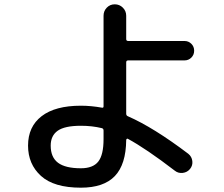

<svg xmlns="http://www.w3.org/2000/svg" viewBox="-20 -815 1040 890"><path d="M355 -232Q280 -232 247.5 -209Q215 -186 215 -140Q215 -86 249 -60.5Q283 -35 355 -35Q411 -35 435.5 -66Q460 -97 460 -170V-210Q460 -219 452 -221Q407 -232 355 -232ZM355 55Q230 55 170 0.5Q110 -54 110 -140Q110 -228 173 -276.5Q236 -325 355 -325Q402 -325 452 -316Q460 -314 460 -322V-742Q460 -764 475 -779.5Q490 -795 512 -795Q534 -795 549.5 -779.5Q565 -764 565 -742V-634Q565 -625 574 -625H835Q854 -625 867 -612Q880 -599 880 -580Q880 -561 867 -548Q854 -535 835 -535H574Q565 -535 565 -526V-288Q565 -279 573 -276Q692 -224 853 -102Q869 -89 871.5 -68.5Q874 -48 861 -32Q848 -16 827 -13.5Q806 -11 790 -24Q657 -126 572 -172Q570 -173 567.5 -171Q565 -169 565 -166Q564 -53 512.5 1Q461 55 355 55Z"/></svg>

Font: Rounded Mplus 1c Medium
Style: Regular
Weight: 500
Version: Version 1.059.20150529